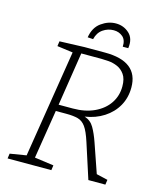

<svg xmlns="http://www.w3.org/2000/svg" viewBox="-126 -956 883 1047"><g transform="rotate(15 316.0 -432.0)"><path d="M17 0 21 -28 113 -43 210 -650 121 -662 125 -690 265 -695H381Q569 -695 569 -548Q569 -490 543 -444Q517 -398 470.5 -368Q424 -338 364 -329Q399 -318 417.5 -286Q436 -254 452 -208L509 -43L573 -28L569 0H473L409 -198Q391 -254 373 -279Q355 -304 329.5 -311Q304 -318 264 -318H204L160 -43L268 -28L264 0ZM371 -657H257L210 -355H290Q360 -355 412 -379.5Q464 -404 492 -446Q520 -488 520 -541Q520 -584 503 -608Q486 -632 461.5 -642.5Q437 -653 412 -655Q387 -657 371 -657ZM398 -864Q442 -864 473.5 -835Q505 -806 497 -751H466Q468 -789 447 -807Q426 -825 396 -825Q363 -825 335.5 -806Q308 -787 299 -749L268 -751Q277 -808 316 -836Q355 -864 398 -864Z"/></g></svg>

Font: Bitter Light
Style: Italic
Weight: 300
Italic angle: -9°
Designer: Sol Matas, and Bitter project Authors
Foundry: Sol Matas
Version: Version 2.001